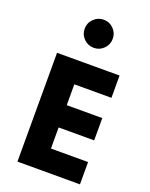

<svg xmlns="http://www.w3.org/2000/svg" viewBox="-204 -1264 1072 1368"><g transform="rotate(20 332.0 -580.0)"><path d="M105 0H579V-169H297.5V-329H567V-498H297.5V-656H579V-825H105ZM338 -947.5Q382 -947.5 413 -978.8Q444 -1010 444 -1054Q444 -1098 413 -1129.2Q382 -1160.5 338 -1160.5Q294 -1160.5 262.5 -1129.2Q231 -1098 231 -1054Q231 -1010 262.5 -978.8Q294 -947.5 338 -947.5Z"/></g></svg>

Font: Spartan ExtraBold
Style: Regular
Weight: 800
Designer: Matt Bailey, Mirko Velimirovic
Foundry: Matt Bailey
Version: Version 1.003; ttfautohint (v1.8.3)